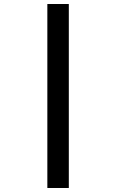

<svg xmlns="http://www.w3.org/2000/svg" viewBox="-20 -812 580 957"><path d="M216 -792H323V125H216Z"/></svg>

Font: Noto Sans Bengali
Style: Bold
Weight: 700
Designer: Jelle Bosma - Monotype Design Team
Foundry: Monotype Imaging Inc.
Version: Version 2.003; ttfautohint (v1.8.4.7-5d5b)